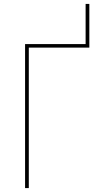

<svg xmlns="http://www.w3.org/2000/svg" viewBox="-20 -960 540 980"><path d="M108 0V-735H417V-940H436V-717H127V0Z"/></svg>

Font: Iosevka Curly Thin
Style: Regular
Weight: 100
Monospace: yes
Designer: Belleve Invis
Foundry: Belleve Invis
Version: Version 22.1.2; ttfautohint (v1.8.4)